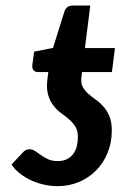

<svg xmlns="http://www.w3.org/2000/svg" viewBox="-20 -651 433 681"><path d="M281.2 -480.5H387.7L377 -395.5H271L268.6 -375.5Q266.6 -355.5 273.7 -342.5Q280.8 -329.6 292.7 -318.8Q304.7 -308.1 319.3 -297.9Q334 -287.6 346.7 -273.4Q359.4 -259.3 367.9 -239Q376.5 -218.8 376.5 -188Q376.5 -145.5 361.8 -109.4Q347.2 -73.2 321.3 -46.9Q295.4 -20.5 260.3 -5.6Q225.1 9.3 183.6 9.3Q161.1 9.3 137.5 4.2Q113.8 -1 92 -10.7Q70.3 -20.5 51.8 -34.7Q33.2 -48.8 21 -67.4L61.5 -110.8Q65.9 -115.7 71.8 -118.7Q77.6 -121.6 85 -121.6Q95.7 -121.6 105.2 -115Q114.7 -108.4 125.7 -100.6Q136.7 -92.8 150.6 -86.2Q164.6 -79.6 184.6 -79.6Q203.6 -79.6 217.3 -86.4Q231 -93.3 239.7 -105Q248.5 -116.7 252.4 -132.1Q256.3 -147.5 256.3 -165Q256.3 -187.5 247.3 -201.9Q238.3 -216.3 224.9 -227.8Q211.4 -239.3 196.3 -250.2Q181.2 -261.2 169.2 -276.9Q157.2 -292.5 150.6 -314.9Q144 -337.4 148.4 -372.1L151.4 -395.5H113.8Q104.5 -395.5 98.9 -401.9Q93.3 -408.2 94.7 -420.9L101.1 -467.8L168 -481L209 -611.8Q216.8 -631.3 237.3 -631.3H300.3Z"/></svg>

Font: Carlito
Style: Bold Italic
Weight: 700
Italic angle: -7°
Designer: Lukasz Dziedzic
Foundry: tyPoland Lukasz Dziedzic
Version: Version 1.104